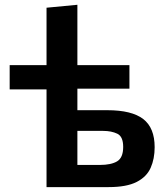

<svg xmlns="http://www.w3.org/2000/svg" viewBox="-20 -764 681 784"><path d="M170 0V-399H19.5V-498H170V-732.5L296 -744.5V-498H508.5V-402H296V-314H418.5Q518 -314 564.8 -278Q611.5 -242 611.5 -163Q611.5 -115.5 595.2 -78.8Q579 -42 538 -21Q497 0 423.5 0ZM296 -90.5H388Q433.5 -90.5 458.2 -105.2Q483 -120 483 -164Q483 -206.5 459 -218Q435 -229.5 401.5 -229.5H296Z"/></svg>

Font: Heraclito SemiBold
Style: Regular
Weight: 600
Designer: Kostas Bartsokas (font) & Cristiano Sobral (main changes)
Foundry: Kostas Bartsokas (font) & Cristiano Sobral (main changes)
Version: Version 1.00;July 8, 2020;FontCreator 13.0.0.2655 64-bit